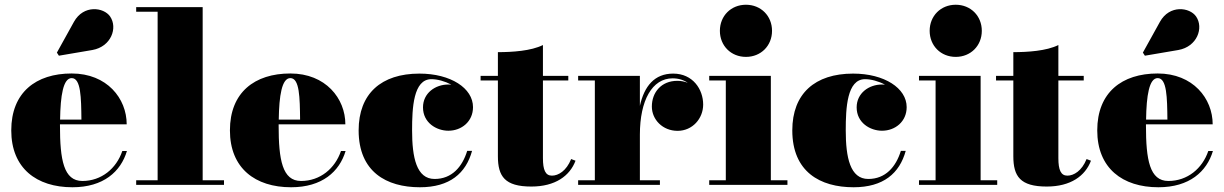

<svg xmlns="http://www.w3.org/2000/svg" viewBox="-20 -780 5164 810"><path d="M369.5 -569C449 -583 477.5 -662.5 444.5 -710.5C417.5 -749.5 332.5 -761 292 -688L220 -558L228.5 -545ZM515.5 -143H496C471 -69 408 -16.5 327.5 -16.5C248.5 -16.5 233 -106 233 -250C233 -252 233 -253.5 233 -255.5H514.5C514.5 -364.5 431.5 -470 282.5 -470C131.5 -470 27.5 -390 27.5 -230C27.5 -70 134.5 10 285.5 10C416.5 10 489.5 -56 515.5 -143ZM282.5 -450.5C321.5 -450.5 322.5 -368 323.5 -275.5H233.5C235 -376.5 246.5 -450.5 282.5 -450.5Z M554.5 -19.5V0H925V-19.5H835V-750H554.5V-730.5H645V-19.5Z M1438 -143H1418.5C1393.5 -69 1330.5 -16.5 1250 -16.5C1171 -16.5 1155.5 -106 1155.5 -250C1155.5 -252 1155.5 -253.5 1155.5 -255.5H1437C1437 -364.5 1354 -470 1205 -470C1054 -470 950 -390 950 -230C950 -70 1057 10 1208 10C1339 10 1412 -56 1438 -143ZM1205 -450.5C1244 -450.5 1245 -368 1246 -275.5H1156C1157.5 -376.5 1169 -450.5 1205 -450.5Z M1971.5 -143.5H1951C1930 -75.5 1886 -25 1813.5 -25C1737 -25 1718.5 -115.5 1718.5 -230C1718.5 -324 1723.5 -446 1800 -446C1825.5 -446 1856.5 -437.5 1884 -423C1880 -423.5 1875.5 -423.5 1871.5 -423.5C1816 -423.5 1764.5 -387 1764.5 -327C1764.5 -262 1821.5 -228.5 1871.5 -228.5C1927 -228.5 1975.5 -267 1975.5 -328C1975.5 -408 1881.5 -469.5 1749.5 -469.5C1588.5 -469.5 1493 -385 1493 -230C1493 -55 1610.5 10 1751.5 10C1877.5 10 1945.5 -49 1971.5 -143.5Z M2408 -102 2389.5 -109C2369.5 -59 2335.5 -39 2308.5 -39C2281 -39 2270.5 -63 2270.5 -113V-440.5H2377.5V-460H2270.5V-590C2220.5 -565 2140.5 -560 2080.5 -560V-460H2007.5V-440.5H2080.5V-121C2080.5 -36 2109.5 7 2221.5 7C2322.5 7 2384 -38 2408 -102Z M2419 -19.5V0H2764V-19.5H2679.5V-212C2679.5 -357 2731.5 -449.5 2817.5 -449.5C2843 -449.5 2864.5 -442.5 2881.5 -430.5C2868 -436 2853.5 -439 2837.5 -439C2769.5 -439 2730 -390 2730 -330.5C2730 -275.5 2775.5 -228 2838.5 -228C2901.5 -228 2946.5 -280 2946.5 -339C2946.5 -403 2903 -469.5 2820 -469.5C2741 -469.5 2698 -416.5 2679.5 -333.5V-460H2419V-440.5H2489.5V-19.5Z M3017 -650C3017 -587 3064 -540 3127 -540C3190 -540 3237 -587 3237 -650C3237 -713 3190 -760 3127 -760C3064 -760 3017 -713 3017 -650ZM2972 -19.5V0H3302V-19.5H3232V-460H2972V-440.5H3042V-19.5Z M3801 -143.5H3780.5C3759.5 -75.5 3715.5 -25 3643 -25C3566.5 -25 3548 -115.5 3548 -230C3548 -324 3553 -446 3629.5 -446C3655 -446 3686 -437.5 3713.5 -423C3709.5 -423.5 3705 -423.5 3701 -423.5C3645.5 -423.5 3594 -387 3594 -327C3594 -262 3651 -228.5 3701 -228.5C3756.5 -228.5 3805 -267 3805 -328C3805 -408 3711 -469.5 3579 -469.5C3418 -469.5 3322.5 -385 3322.5 -230C3322.5 -55 3440 10 3581 10C3707 10 3775 -49 3801 -143.5Z M3902 -650C3902 -587 3949 -540 4012 -540C4075 -540 4122 -587 4122 -650C4122 -713 4075 -760 4012 -760C3949 -760 3902 -713 3902 -650ZM3857 -19.5V0H4187V-19.5H4117V-460H3857V-440.5H3927V-19.5Z M4582.5 -102 4564 -109C4544 -59 4510 -39 4483 -39C4455.5 -39 4445 -63 4445 -113V-440.5H4552V-460H4445V-590C4395 -565 4315 -560 4255 -560V-460H4182V-440.5H4255V-121C4255 -36 4284 7 4396 7C4497 7 4558.5 -38 4582.5 -102Z M4951 -569C5030.5 -583 5059 -662.5 5026 -710.5C4999 -749.5 4914 -761 4873.5 -688L4801.5 -558L4810 -545ZM5097 -143H5077.5C5052.5 -69 4989.5 -16.5 4909 -16.5C4830 -16.5 4814.5 -106 4814.5 -250C4814.5 -252 4814.5 -253.5 4814.5 -255.5H5096C5096 -364.5 5013 -470 4864 -470C4713 -470 4609 -390 4609 -230C4609 -70 4716 10 4867 10C4998 10 5071 -56 5097 -143ZM4864 -450.5C4903 -450.5 4904 -368 4905 -275.5H4815C4816.5 -376.5 4828 -450.5 4864 -450.5Z"/></svg>

Font: Bodoni* 11pt Fatface
Style: Regular
Weight: 900
Version: Version 2.3